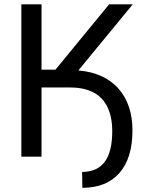

<svg xmlns="http://www.w3.org/2000/svg" viewBox="-20 -731 669 896"><path d="M173.8 0H79.6V-710.9H173.8V-405.8H238.8L489.3 -710.9H599.6L345.7 -402.3Q466.8 -391.6 532.5 -317.9Q598.1 -244.1 598.1 -122.1Q598.1 6.8 537.4 76.2Q476.6 145.5 364.3 145.5L363.3 71.3Q433.6 71.3 468.8 24.2Q503.9 -22.9 503.9 -121.1Q502.9 -219.7 454.3 -271Q405.8 -322.3 308.6 -322.8H173.8Z"/></svg>

Font: Noboto
Style: Regular
Weight: 400
Designer: Google
Version: Version 2.001101; 2014